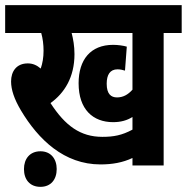

<svg xmlns="http://www.w3.org/2000/svg" viewBox="-20 -642 725 745"><path d="M615 -514H685V-622H0V-514H140C146 -493 149 -469 149 -445C149 -419 145 -396 138 -376C123 -389 107 -396 88 -396C43 -396 23 -364 23 -326C23 -294 35 -258 61 -214C129 -100 229 -4 370 -4C415 -4 456 -11 494 -29V0H615ZM434 -264C411 -264 394 -277 394 -317C394 -352 407 -373 436 -373C445 -373 456 -371 465 -368L472 -461C459 -465 437 -468 419 -468C331 -468 285 -410 285 -319C285 -217 341 -168 419 -168C449 -168 473 -175 494 -188V-139C453 -117 421 -111 377 -111C292 -111 233 -154 176 -242C230 -281 269 -342 269 -432C269 -463 264 -491 258 -514H494V-294C476 -274 457 -264 434 -264ZM73 14C73 55 96 83 137 83C177 83 200 55 200 14C200 -26 177 -55 137 -55C96 -55 73 -26 73 14Z"/></svg>

Font: Noto Sans ExtraCondensed
Style: Bold Italic
Weight: 700
Width: 2
Italic angle: -12°
Designer: Monotype Design Team
Foundry: Monotype Imaging Inc.
Version: Version 2.013